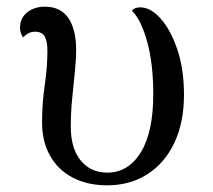

<svg xmlns="http://www.w3.org/2000/svg" viewBox="-20 -541 637 575"><path d="M301 14Q242 14 198 -9Q154 -32 130 -74.5Q106 -117 106 -174Q106 -232 114 -286Q122 -340 122 -389Q122 -417 114 -431.5Q106 -446 85 -446Q73 -446 64.5 -441Q56 -436 49 -429Q40 -442 40 -458Q40 -487 61.5 -504Q83 -521 114 -521Q162 -521 185 -486.5Q208 -452 208 -393Q208 -362 204 -324Q200 -286 196 -244.5Q192 -203 192 -162Q192 -96 222 -60Q252 -24 301 -24Q364 -24 401.5 -84.5Q439 -145 439 -259Q439 -351 420.5 -417Q402 -483 375 -509Q383 -519 400 -519Q431 -519 461 -485.5Q491 -452 511 -393Q531 -334 531 -257Q531 -174 502 -113Q473 -52 421 -19Q369 14 301 14Z"/></svg>

Font: Arima Medium
Style: Regular
Weight: 500
Designer: Joana Correia and Natanael Gama
Foundry: NDISCOVER
Version: Version 1.101;gftools[0.9.23]